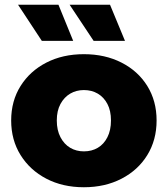

<svg xmlns="http://www.w3.org/2000/svg" viewBox="-20 -779 706 808"><path d="M333 9Q244 9 175 -27Q106 -63 66.5 -126.5Q27 -190 27 -272Q27 -354 66.5 -417Q106 -480 175 -515.5Q244 -551 333 -551Q422 -551 491.5 -515.5Q561 -480 600 -417Q639 -354 639 -272Q639 -190 600 -126.5Q561 -63 491.5 -27Q422 9 333 9ZM333 -142Q366 -142 391.5 -157Q417 -172 432 -201.5Q447 -231 447 -272Q447 -313 432 -341.5Q417 -370 391.5 -385Q366 -400 333 -400Q301 -400 275.5 -385Q250 -370 234.5 -341.5Q219 -313 219 -272Q219 -231 234.5 -201.5Q250 -172 275.5 -157Q301 -142 333 -142ZM374 -607 273 -759H443L506 -607ZM156 -607 56 -759H226L288 -607Z"/></svg>

Font: Montserrat Thin ExtraBold
Style: Regular
Weight: 800
Version: Version 9.000